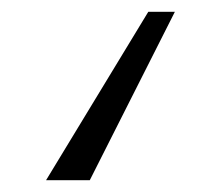

<svg xmlns="http://www.w3.org/2000/svg" viewBox="-20 -310 338 325"><path d="M58 -5 231 -290H276L132 -5Z"/></svg>

Font: Hanken Grotesk Light
Style: Italic
Weight: 300
Italic angle: -8°
Designer: Alfredo Marco Pradil
Foundry: Hanken Design Co.
Version: Version 3.013